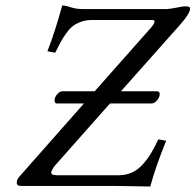

<svg xmlns="http://www.w3.org/2000/svg" viewBox="-20 -678 713 700"><path d="M527.8 2Q432.1 0 407.2 0H57.1Q41 0 41 -12.2Q41 -24.9 54.2 -38.1L286.1 -300.8H188Q177.2 -300.8 179.2 -315.9Q180.7 -325.7 189.5 -335.4Q198.2 -345.2 207 -345.2H325.2L532.2 -579.1Q541.5 -589.8 543 -597.2Q545.4 -605 535.2 -605H314Q293 -605 275.6 -598.6Q258.3 -592.3 246.3 -583.5Q234.4 -574.7 221.7 -556.9Q209 -539.1 201.4 -525.1Q193.8 -511.2 181.2 -485.8L152.8 -491.2Q179.2 -557.6 207 -658.2Q221.7 -657.2 239.5 -651.1Q257.3 -645 282.2 -645H589.8Q605.5 -646.5 626.2 -650.6Q647 -654.8 652.8 -654.8Q664.6 -654.8 668.7 -653.1Q672.9 -651.4 672.9 -647Q672.9 -629.4 639.2 -590.8L420.9 -345.2H551.8Q564 -345.2 562 -331.1Q560.5 -321.3 551.5 -311Q542.5 -300.8 533.2 -300.8H380.9L178.2 -71.8Q168 -56.2 167 -51.8Q165.5 -45.4 170.7 -42.2Q175.8 -39.1 188 -39.1H412.1Q438.5 -39.1 460.4 -48.8Q482.4 -58.6 500 -78.1Q517.6 -97.7 530.3 -118.7Q543 -139.6 557.1 -169.9L585.9 -165Q546.9 -68.8 527.8 2Z"/></svg>

Font: Common Serif
Style: Bold Italic
Weight: 700
Italic angle: -12°
Designer: Philipp H. Poll, Khaled Hosny
Foundry: Stefan Peev, Context Ltd.
Version: Version 1.026